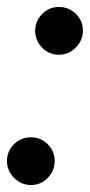

<svg xmlns="http://www.w3.org/2000/svg" viewBox="-23 -536 258 551"><path d="M66 -142Q94 -142 114 -122Q134 -102 134 -74Q134 -46 114 -25.5Q94 -5 66 -5Q38 -5 17.5 -25.5Q-3 -46 -3 -74Q-3 -102 17 -122Q37 -142 66 -142ZM78 -448Q78 -476 98 -496Q118 -516 146 -516Q175 -516 195 -496Q215 -476 215 -448Q215 -420 194.5 -399.5Q174 -379 146 -379Q118 -379 98 -399Q78 -419 78 -448Z"/></svg>

Font: Nacelle
Style: Italic
Weight: 400
Italic angle: -12°
Designer: Sora Sagano
Foundry: Sora Sagano
Version: Version 1.000;FEAKit 1.0